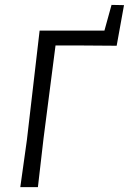

<svg xmlns="http://www.w3.org/2000/svg" viewBox="-20 -765 527 785"><path d="M63 0 90 -193 142 -640H407L436 -745L487 -744L457 -578L319 -579H207L158 -199L135 0Z"/></svg>

Font: Alegreya Sans
Style: Italic
Weight: 400
Italic angle: -7°
Designer: Juan Pablo del Peral
Foundry: Huerta Tipografica
Version: Version 2.007